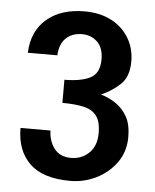

<svg xmlns="http://www.w3.org/2000/svg" viewBox="-49 -682 594 735"><g transform="rotate(5 248.0 -314.5)"><path d="M455.1 -174.8Q455.1 -222.7 438.5 -252.4Q421.9 -282.2 395.5 -300.3Q369.1 -318.4 336.9 -328.1Q377.9 -345.7 409.7 -375.5Q441.4 -405.3 441.4 -463.9Q441.4 -514.6 417 -554.7Q392.6 -594.7 349.1 -617.2Q305.7 -639.6 247.1 -639.6Q156.2 -639.6 101.6 -592.8Q46.9 -545.9 43.9 -462.9H157.2Q159.2 -505.9 182.6 -528.8Q206.1 -551.8 245.1 -551.8Q279.3 -551.8 303.2 -529.3Q327.1 -506.8 327.1 -461.9Q327.1 -408.2 291 -390.1Q254.9 -372.1 192.4 -372.1V-283.2Q240.2 -283.2 273.4 -275.9Q306.6 -268.6 323.7 -246.6Q340.8 -224.6 340.8 -179.7Q340.8 -130.9 312.5 -103.5Q284.2 -76.2 243.2 -76.2Q201.2 -76.2 179.2 -104.5Q157.2 -132.8 156.2 -173.8H41Q41 -86.9 91.8 -37.6Q142.6 11.7 248 11.7Q300.8 11.7 348.1 -11.7Q395.5 -35.2 425.3 -77.1Q455.1 -119.1 455.1 -174.8Z"/></g></svg>

Font: Namkio Khamti
Style: Bold
Weight: 700
Designer: Debbi Hosken
Foundry: SIL International
Version: Version 3.917